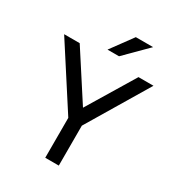

<svg xmlns="http://www.w3.org/2000/svg" viewBox="-209 -1027 1059 1154"><g transform="rotate(30 320.0 -450.0)"><path d="M283 0H377V-277L630 -700H526L329 -374L118 -700H10L283 -277ZM282 -750H362L512 -900H392Z"/></g></svg>

Font: Golos Text VF
Style: Regular
Weight: 400
Designer: A.Korolkova, Vitaly Kuzmin
Foundry: ParaType Ltd
Version: Version 2.005